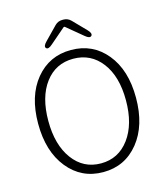

<svg xmlns="http://www.w3.org/2000/svg" viewBox="-134 -1031 994 1147"><g transform="rotate(-15 363.0 -458.0)"><path d="M362.5 13Q228 13 144 -91Q60 -195 60 -366.5Q60 -538 144 -640Q228 -742 362.5 -742Q497 -742 581 -640Q665 -538 665 -366.5Q665 -195 581 -91Q497 13 362.5 13ZM188.5 -130Q254 -41 362.5 -41Q471 -41 537 -130Q603 -219 603 -367Q603 -515 537 -601.5Q471 -688 362 -688Q253 -688 188 -601.5Q123 -515 123 -367Q123 -219 188.5 -130ZM261 -803Q234 -779 222 -792Q211 -805 236 -830L314 -910Q333 -929 360 -929H366Q393 -929 412 -910L490 -830Q514 -805 503 -792Q491 -779 464 -802L365 -884Q360 -888 355 -884Z"/></g></svg>

Font: Resource Han Rounded KR Light
Style: Regular
Weight: 300
Designer: Cyano Hao (round all glyphs); Ryoko NISHIZUKA 西塚涼子 (kana, bopomofo & ideographs); Paul D. Hunt (Latin, Greek & Cyrillic)
Foundry: Cyano Hao
Version: 0.990